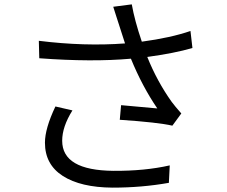

<svg xmlns="http://www.w3.org/2000/svg" viewBox="-20 -818 1040 880"><path d="M524 -709Q521 -717 512.5 -744.5Q504 -772 499 -787L584 -798Q597 -724 630 -627Q763 -645 853 -676L862 -598Q780 -574 655 -557Q700 -445 767 -351Q781 -332 811 -298L770 -242Q706 -257 529 -269L535 -336Q693 -322 701 -321Q632 -422 580 -549Q402 -533 160 -551L158 -631Q367 -605 553 -619Q527 -700 524 -709ZM312 -312Q265 -237 265 -173Q265 -37 500 -35Q643 -34 758 -60L754 20Q630 42 496 42Q350 41 268 -11.5Q186 -64 186 -164Q186 -229 234 -330Z"/></svg>

Font: Noto Sans SC
Style: Regular
Weight: 400
Designer: Ryoko NISHIZUKA  (kana, bopomofo & ideographs); Paul D. Hunt (Latin, Greek & Cyrillic); Sandoll Communications , Soo-you
Foundry: Adobe
Version: Version 2.002;hotconv 1.0.116;makeotfexe 2.5.65601